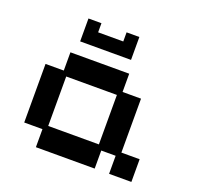

<svg xmlns="http://www.w3.org/2000/svg" viewBox="-115 -755 912 890"><g transform="rotate(20 341.0 -310.0)"><path d="M150 12V-77H60V-366H150V-456H440V-366H531V-100H621V12H511V-77H440V12ZM170 -100H420V-344H170ZM175 -519V-632H239V-587H363V-632H426V-519Z"/></g></svg>

Font: Pixelify Sans Medium
Style: Regular
Weight: 500
Designer: Stefie Justprince
Foundry: Typecalism Foundryline
Version: Version 1.000;February 13, 2025;FontCreator 15.0.0.3015 64-b